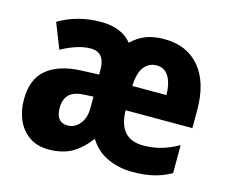

<svg xmlns="http://www.w3.org/2000/svg" viewBox="-85 -675 944 800"><g transform="rotate(15 387.0 -275.0)"><path d="M532 -559Q630 -559 685 -493.5Q740 -428 740 -309V-231H452Q454 -108 561 -108Q600 -108 636 -118Q672 -128 711 -150V-29Q675 -9 636 0.5Q597 10 544 10Q487 10 437.5 -12.5Q388 -35 359 -83Q323 -35 282.5 -12.5Q242 10 183 10Q134 10 100 -13.5Q66 -37 48.5 -76.5Q31 -116 31 -165Q31 -253 83 -296Q135 -339 231 -343L307 -346V-367Q307 -442 246 -442Q191 -442 120 -403L77 -512Q158 -560 259 -560Q348 -560 392 -506Q418 -532 451.5 -545.5Q485 -559 532 -559ZM529 -445Q497 -445 476 -419.5Q455 -394 453 -336H600Q599 -388 581 -416.5Q563 -445 529 -445ZM269 -249Q224 -247 204 -227Q184 -207 184 -170Q184 -107 234 -107Q265 -107 286.5 -133Q308 -159 308 -203V-251Z"/></g></svg>

Font: Noto Sans Myanmar Condensed ExtraBold
Style: Regular
Weight: 800
Width: 3
Designer: Monotype Design Team
Foundry: Monotype Imaging Inc.
Version: Version 2.107; ttfautohint (v1.8.4.7-5d5b)